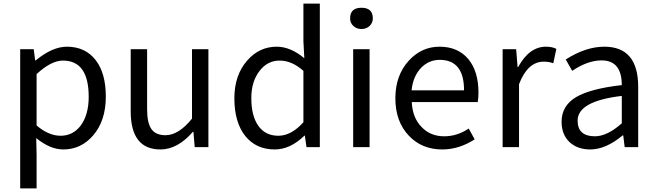

<svg xmlns="http://www.w3.org/2000/svg" viewBox="-20 -816 3641 1065"><path d="M92 -543H167L175 -481H178Q271 -557 351 -557Q454 -557 512 -481Q567 -408 567 -280Q567 -146 496 -64Q429 13 331 13Q258 13 181 -50L183 45V229H92ZM428 -120Q472 -180 472 -279Q472 -480 329 -480Q264 -480 183 -405V-120Q250 -63 316 -63Q385 -63 428 -120Z M705 -199V-543H796V-210Q796 -134 820 -100Q844 -66 898 -66Q971 -66 1045 -158V-543H1136V0H1060L1053 -85H1050Q965 13 870 13Q705 13 705 -199Z M1341 -61Q1280 -137 1280 -271Q1280 -399 1351 -480Q1418 -557 1515 -557Q1591 -557 1668 -493L1663 -587V-796H1754V0H1680L1671 -64H1669Q1590 13 1504 13Q1401 13 1341 -61ZM1663 -138V-423Q1599 -480 1531 -480Q1464 -480 1420 -423Q1374 -364 1374 -272Q1374 -173 1413 -118Q1452 -63 1524 -63Q1596 -63 1663 -138Z M1939 -543H2030V0H1939ZM1940 -672Q1922 -689 1922 -714Q1922 -773 1985 -773Q2048 -773 2048 -714Q2048 -689 2030 -672Q2012 -655 1985 -655Q1958 -655 1940 -672Z M2249 -62Q2173 -141 2173 -271Q2173 -398 2248 -480Q2319 -557 2418 -557Q2520 -557 2578 -488Q2634 -420 2634 -302Q2634 -276 2630 -250H2264Q2268 -163 2318 -112Q2367 -60 2444 -60Q2516 -60 2580 -103L2613 -43Q2526 13 2433 13Q2321 13 2249 -62ZM2554 -315Q2554 -484 2419 -484Q2359 -484 2316 -440Q2271 -393 2263 -315Z M2768 -543H2843L2851 -444H2854Q2916 -557 3008 -557Q3043 -557 3066 -545L3049 -465Q3026 -474 2996 -474Q2907 -474 2859 -349V0H2768Z M3140 -27Q3095 -69 3095 -141Q3095 -229 3175 -277Q3254 -324 3429 -344Q3429 -481 3317 -481Q3240 -481 3154 -423L3118 -486Q3229 -557 3332 -557Q3520 -557 3520 -334V0H3445L3437 -65H3434Q3340 13 3254 13Q3184 13 3140 -27ZM3429 -132V-284Q3184 -255 3184 -147Q3184 -60 3280 -60Q3348 -60 3429 -132Z"/></svg>

Font: Source Han Sans K Regular
Style: Regular
Weight: 400
Designer: Ryoko NISHIZUKA  (kana & ideographs); Paul D. Hunt (Latin, Greek & Cyrillic); Wenlong ZHANG  (bopomofo); Sandoll Communi
Foundry: Adobe Systems Incorporated
Version: Version 1.00 July 18, 2014, initial release